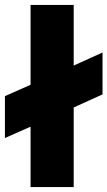

<svg xmlns="http://www.w3.org/2000/svg" viewBox="-67 -759 436 779"><path d="M57 -245 -47 -199V-369L57 -415V-739H232V-493L349 -546V-376L232 -323V0H57Z"/></svg>

Font: Prompt
Style: Bold
Weight: 700
Designer: Katatrad Team
Foundry: CadsonDemak
Version: Version 1.000